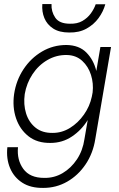

<svg xmlns="http://www.w3.org/2000/svg" viewBox="-20 -690 582 939"><path d="M187 -670H232Q230 -634 250 -604Q270 -574 322 -574Q358 -573 383 -587.5Q408 -602 424 -624Q440 -646 448 -669H495Q485 -633 462 -601.5Q439 -570 403 -550Q367 -530 318 -531Q270 -531 240 -550.5Q210 -570 197 -601.5Q184 -633 187 -670ZM16 30H68Q62 92 94 136Q126 180 196 180Q245 181 286.5 156.5Q328 132 356.5 89Q385 46 393 -10L409 -103Q379 -54 332 -22.5Q285 9 227 9Q162 10 119.5 -23.5Q77 -57 58.5 -111.5Q40 -166 49 -230Q59 -297 95 -351.5Q131 -406 185.5 -438Q240 -470 305 -470Q367 -469 402.5 -433Q438 -397 451 -343L471 -460H523L446 -10Q435 60 398.5 114Q362 168 308.5 198.5Q255 229 192 229Q130 230 89 203.5Q48 177 29 131.5Q10 86 16 30ZM101 -230Q94 -179 107.5 -135.5Q121 -92 154 -65.5Q187 -39 238 -40Q283 -40 322.5 -64.5Q362 -89 390.5 -129.5Q419 -170 429 -217L433 -238Q438 -282 425 -323.5Q412 -365 382 -392.5Q352 -420 307 -421Q256 -422 212 -396.5Q168 -371 139 -327Q110 -283 101 -230Z"/></svg>

Font: Jost* Light
Style: Italic
Weight: 300
Italic angle: -10°
Version: Version 3.7